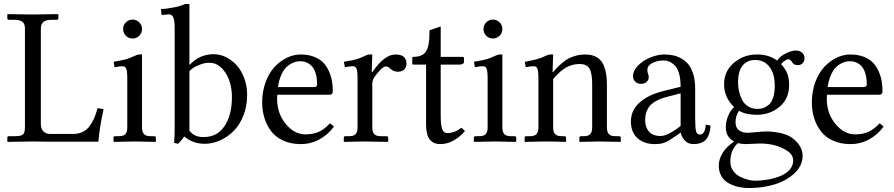

<svg xmlns="http://www.w3.org/2000/svg" viewBox="-20 -718 4528 973"><path d="M349.1 -39.1Q376.5 -39.1 397.7 -48.8Q418.9 -58.6 433.3 -77.9Q447.8 -97.2 457 -118.7Q466.3 -140.1 474.6 -169.9L504.9 -165Q483.9 -68.4 478.5 0H224.1L146.5 -1L19 1L17.1 -1V-20Q17.1 -27.8 24.9 -27.8H54.7Q86.4 -27.8 96.4 -36.6Q106.4 -45.4 106.4 -71.8V-573.7Q106.4 -597.2 93.8 -607.4Q81.1 -617.7 51.8 -617.7H25.4Q17.1 -617.7 17.1 -626V-644.5L19 -646.5Q106 -644.5 145 -644.5L273.9 -646.5L275.9 -644.5V-626Q275.9 -617.7 268.1 -617.7H241.7Q211.9 -617.7 199.5 -606.7Q187 -595.7 187 -573.7V-89.4Q187 -65.9 199.7 -52.5Q212.4 -39.1 234.4 -39.1Z M617.9 -536.9Q604 -550.8 604 -570.8Q604 -590.8 617.9 -604.7Q631.8 -618.7 651.9 -618.7Q671.9 -618.7 685.8 -604.7Q699.7 -590.8 699.7 -570.8Q699.7 -550.8 685.8 -536.9Q671.9 -522.9 651.9 -522.9Q631.8 -522.9 617.9 -536.9ZM699.7 -71.8Q699.7 -49.3 709.5 -38.6Q719.2 -27.8 742.7 -27.8H761.7Q770 -27.8 770 -19.5V-1L768.1 1Q699.7 -1 660.6 -1L557.1 1L555.2 -1V-19.5Q555.2 -27.8 563 -27.8H582Q606 -27.8 615.5 -38.6Q625 -49.3 625 -71.8V-320.8Q625 -357.9 619.6 -370.1Q614.3 -382.3 602.5 -382.3Q585 -382.3 560.5 -377.4L555.7 -404.8Q601.1 -412.6 618.9 -417.7Q636.7 -422.9 659.7 -433.6Q677.2 -441.9 684.6 -441.9H699.7Z M939.9 -55.2Q954.6 -37.6 971.4 -30.5Q988.3 -23.4 1012.2 -23.4Q1081.1 -23.4 1118.2 -79.6Q1155.3 -135.7 1155.3 -224.6Q1155.3 -299.8 1122.1 -349.9Q1088.9 -399.9 1042 -399.9Q1031.7 -399.9 1019 -398.2Q1006.3 -396.5 981.9 -386Q957.5 -375.5 939.9 -357.4ZM865.2 -572.8Q865.2 -614.3 858.2 -629.9Q851.1 -645.5 835.4 -645.5L803.2 -642.1Q797.9 -642.1 797.9 -647L795.9 -672.4Q821.3 -672.4 865.2 -681.2Q891.6 -686 918 -697.8H939.9V-388.2Q990.7 -443.4 1062.5 -443.4Q1095.2 -443.4 1125.7 -428.2Q1156.2 -413.1 1179.9 -386.7Q1203.6 -360.4 1218 -321.3Q1232.4 -282.2 1232.4 -237.8Q1232.4 -180.2 1213.4 -132.1Q1194.3 -84 1163.3 -53.5Q1132.3 -22.9 1094.5 -6.1Q1056.6 10.7 1017.6 10.7Q957 10.7 914.1 -26.4Q903.3 -10.7 882.8 10.7L862.3 5.9Q865.2 -22.5 865.2 -72.8Z M1388.7 -276.9H1572.3Q1586.9 -276.9 1586.9 -290.5Q1586.9 -323.7 1579.1 -347.9Q1571.3 -372.1 1558.3 -384.5Q1545.4 -397 1531.7 -402.3Q1518.1 -407.7 1502.9 -407.7Q1493.7 -407.7 1483.6 -406Q1473.6 -404.3 1457.8 -396.5Q1441.9 -388.7 1429.2 -375.7Q1416.5 -362.8 1405 -337.2Q1393.6 -311.5 1388.7 -276.9ZM1652.3 -93.3 1672.4 -76.7Q1643.1 -36.1 1599.4 -12Q1555.7 12.2 1503.9 12.2Q1454.1 12.2 1415.5 -5.4Q1377 -22.9 1354.2 -53Q1331.5 -83 1320.1 -120.1Q1308.6 -157.2 1308.6 -199.2Q1308.6 -253.9 1325.7 -300.8Q1342.8 -347.7 1370.6 -377.9Q1398.4 -408.2 1433.1 -425Q1467.8 -441.9 1503.9 -441.9Q1542 -441.9 1571.3 -430.4Q1600.6 -418.9 1618.2 -400.6Q1635.7 -382.3 1647 -356.9Q1658.2 -331.5 1662.4 -306.9Q1666.5 -282.2 1666.5 -254.9Q1666.5 -237.8 1648.4 -237.8H1385.3Q1384.3 -227.1 1384.3 -217.8Q1384.3 -143.1 1428 -90.1Q1471.7 -37.1 1527.8 -37.1Q1567.9 -37.1 1596.7 -50.5Q1625.5 -64 1652.3 -93.3Z M1792 -71.8V-320.8Q1792 -356.9 1786.9 -369.6Q1781.7 -382.3 1769.5 -382.3Q1752 -382.3 1728 -377.4L1722.7 -404.8Q1768.6 -412.6 1785.9 -417.5Q1803.2 -422.4 1826.2 -433.6Q1842.8 -441.9 1851.6 -441.9H1866.7L1863.8 -352.1H1866.7Q1928.2 -441.9 1983.4 -441.9Q2040 -441.9 2040 -396Q2040 -376.5 2028.1 -365.5Q2016.1 -354.5 1996.6 -354.5Q1973.1 -354.5 1955.6 -372.1Q1946.3 -381.3 1935.5 -381.3Q1916.5 -381.3 1878.4 -328.6Q1866.7 -312.5 1866.7 -293.9V-71.8Q1866.7 -49.3 1876.5 -38.6Q1886.2 -27.8 1909.7 -27.8H1939Q1947.3 -27.8 1947.3 -19.5V-1L1945.3 1Q1866.7 -1 1827.6 -1L1724.1 1L1722.2 -1V-19.5Q1722.2 -27.8 1730 -27.8H1749Q1772.9 -27.8 1782.5 -38.6Q1792 -49.3 1792 -71.8Z M2213.4 -390.6V-134.8Q2213.4 -85.9 2220.5 -64.7Q2227.5 -43.5 2247.1 -43.5Q2283.2 -43.5 2318.4 -70.8L2336.4 -53.7Q2277.8 12.2 2211.9 12.2Q2175.8 12.2 2157.5 -11.5Q2139.2 -35.2 2139.2 -87.4V-390.6H2074.2Q2069.3 -390.6 2069.3 -394.5V-425.8Q2069.3 -429.7 2073.2 -429.7Q2121.1 -429.7 2138.7 -457Q2156.2 -484.4 2156.2 -544.9V-564L2213.4 -584V-429.7H2323.7Q2331.5 -429.7 2331.5 -423.8V-403.8Q2331.5 -397.5 2324.2 -394Q2316.9 -390.6 2308.1 -390.6Z M2444.1 -536.9Q2430.2 -550.8 2430.2 -570.8Q2430.2 -590.8 2444.1 -604.7Q2458 -618.7 2478 -618.7Q2498 -618.7 2512 -604.7Q2525.9 -590.8 2525.9 -570.8Q2525.9 -550.8 2512 -536.9Q2498 -522.9 2478 -522.9Q2458 -522.9 2444.1 -536.9ZM2525.9 -71.8Q2525.9 -49.3 2535.6 -38.6Q2545.4 -27.8 2568.8 -27.8H2587.9Q2596.2 -27.8 2596.2 -19.5V-1L2594.2 1Q2525.9 -1 2486.8 -1L2383.3 1L2381.3 -1V-19.5Q2381.3 -27.8 2389.2 -27.8H2408.2Q2432.1 -27.8 2441.7 -38.6Q2451.2 -49.3 2451.2 -71.8V-320.8Q2451.2 -357.9 2445.8 -370.1Q2440.4 -382.3 2428.7 -382.3Q2411.1 -382.3 2386.7 -377.4L2381.8 -404.8Q2427.2 -412.6 2445.1 -417.7Q2462.9 -422.9 2485.8 -433.6Q2503.4 -441.9 2510.7 -441.9H2525.9Z M2981 -71.8V-290.5Q2981 -346.2 2967.5 -369.9Q2954.1 -393.6 2916.5 -393.6Q2881.8 -393.6 2850.8 -377Q2819.8 -360.4 2783.2 -317.4V-71.8Q2783.2 -49.3 2793 -38.6Q2802.7 -27.8 2826.2 -27.8H2840.3Q2848.6 -27.8 2848.6 -19.5V-1L2846.7 1Q2783.2 -1 2744.1 -1L2640.6 1L2638.7 -1V-19.5Q2638.7 -27.8 2646.5 -27.8H2665.5Q2689.5 -27.8 2699 -38.6Q2708.5 -49.3 2708.5 -71.8V-320.8Q2708.5 -358.4 2703.1 -370.4Q2697.8 -382.3 2686 -382.3Q2668.5 -382.3 2644.5 -377.4L2639.2 -404.8Q2710.9 -417 2742.2 -433.6Q2758.8 -441.9 2768.1 -441.9H2783.2L2780.3 -353H2783.2Q2827.6 -405.3 2865.5 -423.6Q2903.3 -441.9 2946.3 -441.9Q2972.7 -441.9 2992.2 -433.8Q3011.7 -425.8 3023.7 -412.1Q3035.6 -398.4 3043 -377.7Q3050.3 -356.9 3053 -334.7Q3055.7 -312.5 3055.7 -283.7V-71.8Q3055.7 -49.3 3065.4 -38.6Q3075.2 -27.8 3098.6 -27.8H3117.7Q3126 -27.8 3126 -19.5V-1L3124 1Q3055.7 -1 3016.6 -1L2918 1L2916 -1V-19.5Q2916 -27.8 2923.8 -27.8H2938Q2961.9 -27.8 2971.4 -38.6Q2981 -49.3 2981 -71.8Z M3429.2 -245.1 3350.6 -224.6Q3318.8 -215.3 3297.6 -201.9Q3276.4 -188.5 3266.4 -172.4Q3256.3 -156.2 3252.9 -141.4Q3249.5 -126.5 3249.5 -107.4Q3249.5 -94.2 3252.9 -81.5Q3256.3 -68.8 3264.4 -56.4Q3272.5 -43.9 3288.8 -36.4Q3305.2 -28.8 3327.6 -28.8Q3348.1 -28.8 3377.2 -44.7Q3406.2 -60.5 3429.2 -80.1ZM3493.7 12.2Q3467.3 12.2 3450.4 -6.1Q3433.6 -24.4 3429.7 -46.4L3406.7 -30.3Q3369.6 -4.4 3350.1 3.9Q3330.6 12.2 3298.3 12.2Q3244.1 12.2 3210.7 -17.8Q3177.2 -47.9 3177.2 -102.5Q3177.2 -158.2 3220.2 -197.5Q3263.2 -236.8 3337.4 -255.4L3429.2 -278.3Q3429.2 -318.4 3420.9 -346.4Q3412.6 -374.5 3398.4 -387.7Q3384.3 -400.9 3370.8 -406.2Q3357.4 -411.6 3342.8 -411.6Q3311.5 -411.6 3286.1 -398.7Q3260.7 -385.7 3260.7 -364.3Q3260.7 -351.6 3264.2 -343.8Q3267.6 -337.9 3267.6 -325.7Q3267.6 -314 3257.6 -303.5Q3247.6 -293 3228 -293Q3210.4 -293 3199.2 -304Q3188 -314.9 3188 -332.5Q3188 -360.4 3214.1 -386.5Q3240.2 -412.6 3276.9 -427.2Q3313.5 -441.9 3345.7 -441.9Q3369.6 -441.9 3390.4 -437.7Q3411.1 -433.6 3432.4 -421.9Q3453.6 -410.2 3468.8 -391.6Q3483.9 -373 3493.4 -341.8Q3502.9 -310.5 3502.9 -269.5V-122.6Q3502.9 -71.8 3507.1 -54Q3511.2 -36.1 3527.3 -36.1Q3553.2 -36.1 3556.6 -86.4L3581.1 -81.1Q3576.7 -28.8 3555.4 -8.3Q3534.2 12.2 3493.7 12.2Z M3906.2 -283.2Q3906.2 -344.7 3879.4 -379.4Q3852.5 -414.1 3807.1 -414.1Q3766.1 -414.1 3743.2 -385.5Q3720.2 -356.9 3720.2 -300.3Q3720.2 -278.3 3724.9 -256.8Q3729.5 -235.4 3739.7 -213.9Q3750 -192.4 3770.8 -179.2Q3791.5 -166 3819.8 -166Q3835 -166 3848.4 -170.7Q3861.8 -175.3 3875.7 -186.8Q3889.6 -198.2 3897.9 -222.9Q3906.2 -247.6 3906.2 -283.2ZM3719.2 7.3Q3681.2 42 3681.2 101.1Q3681.2 127.4 3695.3 147.5Q3709.5 167.5 3730.7 177.7Q3752 188 3771 192.9Q3790 197.8 3805.2 197.8Q3838.9 197.8 3871.8 191.9Q3904.8 186 3934.1 174.3Q3963.4 162.6 3981.4 142.3Q3999.5 122.1 3999.5 96.2Q3999.5 76.7 3987.8 62.5Q3976.1 48.3 3947.3 33.7Q3898.4 9.3 3830.1 9.3Q3817.9 9.3 3796.9 10.7Q3775.4 12.2 3756.3 12.2Q3742.2 12.2 3719.2 7.3ZM4022.9 -387.7Q4002.4 -387.7 3992.7 -404.8Q3985.4 -417.5 3975.6 -417.5Q3967.3 -417.5 3955.8 -409.4Q3944.3 -401.4 3938 -393.1Q3960 -369.6 3969.5 -345.7Q3979 -321.8 3979 -286.6Q3979 -217.3 3930.4 -176.8Q3881.8 -136.2 3814.9 -136.2Q3759.8 -136.2 3725.1 -156.7Q3707.5 -130.9 3707.5 -99.1Q3707.5 -69.8 3725.6 -57.4Q3743.7 -44.9 3769 -44.9Q3776.9 -44.9 3800.3 -47.4Q3842.8 -51.8 3864.7 -51.8Q3900.4 -51.8 3939.9 -42.7Q3979.5 -33.7 4005.4 -10.7Q4047.4 26.9 4047.4 70.3Q4047.4 121.6 4006.1 160.2Q3964.8 198.7 3904.5 216.8Q3844.2 234.9 3776.9 234.9Q3747.6 234.9 3721.7 229Q3695.8 223.1 3672.9 210.7Q3649.9 198.2 3636.2 175.3Q3622.6 152.3 3622.6 121.1Q3622.6 88.4 3642.8 55.9Q3663.1 23.4 3700.7 -0.5Q3658.2 -22.5 3658.2 -73.7Q3658.2 -100.6 3669.4 -129.2Q3680.7 -157.7 3700.2 -175.3Q3649.4 -224.1 3649.4 -291Q3649.4 -357.4 3699.2 -399.7Q3749 -441.9 3815.4 -441.9Q3877.9 -441.9 3918 -411.1Q3935.1 -434.6 3963.6 -448.2Q3992.2 -461.9 4013.2 -461.9Q4032.2 -461.9 4044.7 -450.9Q4057.1 -439.9 4057.1 -423.8Q4057.1 -407.7 4047.4 -397.7Q4037.6 -387.7 4022.9 -387.7Z M4174.3 -276.9H4357.9Q4372.6 -276.9 4372.6 -290.5Q4372.6 -323.7 4364.7 -347.9Q4356.9 -372.1 4344 -384.5Q4331.1 -397 4317.4 -402.3Q4303.7 -407.7 4288.6 -407.7Q4279.3 -407.7 4269.3 -406Q4259.3 -404.3 4243.4 -396.5Q4227.5 -388.7 4214.8 -375.7Q4202.1 -362.8 4190.7 -337.2Q4179.2 -311.5 4174.3 -276.9ZM4438 -93.3 4458 -76.7Q4428.7 -36.1 4385 -12Q4341.3 12.2 4289.6 12.2Q4239.7 12.2 4201.2 -5.4Q4162.6 -22.9 4139.9 -53Q4117.2 -83 4105.7 -120.1Q4094.2 -157.2 4094.2 -199.2Q4094.2 -253.9 4111.3 -300.8Q4128.4 -347.7 4156.2 -377.9Q4184.1 -408.2 4218.8 -425Q4253.4 -441.9 4289.6 -441.9Q4327.6 -441.9 4356.9 -430.4Q4386.2 -418.9 4403.8 -400.6Q4421.4 -382.3 4432.6 -356.9Q4443.8 -331.5 4448 -306.9Q4452.1 -282.2 4452.1 -254.9Q4452.1 -237.8 4434.1 -237.8H4170.9Q4169.9 -227.1 4169.9 -217.8Q4169.9 -143.1 4213.6 -90.1Q4257.3 -37.1 4313.5 -37.1Q4353.5 -37.1 4382.3 -50.5Q4411.1 -64 4438 -93.3Z"/></svg>

Font: Libertinage
Style: f
Weight: 400
Designer: OSP
Foundry: OSP
Version: Version 1.0; 2008; OFL relea